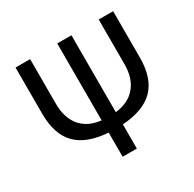

<svg xmlns="http://www.w3.org/2000/svg" viewBox="-153 -839 1035 1024"><g transform="rotate(-30 364.5 -327.0)"><path d="M665 -391.1Q665 -264.2 602.3 -200Q539.6 -135.7 408.2 -127V22H320.8V-127Q189.9 -135.7 127 -200.2Q64 -264.6 64 -391.1V-675.8H153.8V-400.9Q153.8 -314.5 196.5 -262.9Q239.3 -211.4 320.8 -202.1V-675.8H408.2V-202.1Q488.8 -210.9 532.5 -262.7Q576.2 -314.5 576.2 -398.9V-675.8H665Z"/></g></svg>

Font: ClearSansRegular
Style: Regular
Weight: 400
Foundry: Intel Corporation
Version: Version 1.00